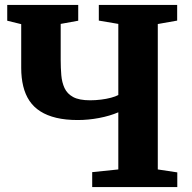

<svg xmlns="http://www.w3.org/2000/svg" viewBox="-20 -763 782 783"><path d="M462.5 -305Q427.5 -290 384 -281.8Q340.5 -273.5 297 -273.5Q247.5 -273.5 209.8 -282.5Q172 -291.5 144.8 -308.8Q117.5 -326 100.2 -351.8Q83 -377.5 74.8 -411.2Q66.5 -445 66.5 -486V-664.5L9.5 -678.5V-743H299V-678.5L227.5 -665.5V-518Q227.5 -486 230 -456.5Q232.5 -427 243.2 -403.8Q254 -380.5 278.5 -367.2Q303 -354 347.5 -354Q370 -354 392 -356.8Q414 -359.5 432.8 -364.5Q451.5 -369.5 462.5 -375.5V-665.5L383 -679V-743H702.5V-679L623.5 -665V-72L703 -60V0H356V-61L462.5 -72Z"/></svg>

Font: Merriweather 24pt ExtraBold
Style: Regular
Weight: 800
Version: Version 2.100